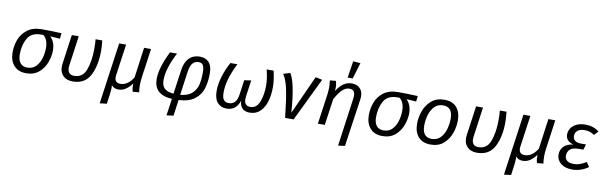

<svg xmlns="http://www.w3.org/2000/svg" viewBox="-57 -1426 7168 2268"><g transform="rotate(10 3526.5 -292.0)"><path d="M54 -205Q54 -282 81 -356Q108 -430 174 -481Q240 -532 349 -532Q452 -532 584 -526L577 -459L459 -467Q487 -442 503.5 -401Q520 -360 520 -308Q520 -240 493.5 -166Q467 -92 407 -40Q347 12 253 12Q158 12 106 -47Q54 -106 54 -205ZM434 -323Q434 -375 418.5 -411.5Q403 -448 377 -469H350Q234 -469 188 -388Q142 -307 142 -195Q142 -128 171 -92Q200 -56 255 -56Q321 -56 361 -99.5Q401 -143 417.5 -204Q434 -265 434 -323Z M1081 -401Q1081 -221 1018.5 -104.5Q956 12 813 12Q737 12 696.5 -29.5Q656 -71 656 -137Q656 -157 658 -168L708 -526H791L741 -167Q739 -147 739 -140Q739 -99 759 -77.5Q779 -56 818 -56Q921 -56 959.5 -161Q998 -266 998 -415Q998 -480 993 -526H1073Q1081 -459 1081 -401Z M1602 -81Q1602 -40 1609 2L1533 9Q1525 -17 1523 -38.5Q1521 -60 1522 -89Q1491 -45 1450.5 -16.5Q1410 12 1361 12Q1306 12 1277 -26Q1279 -18 1279 3Q1279 29 1271 95L1256 201L1172 211L1276 -526H1359L1306 -152Q1304 -134 1304 -127Q1304 -58 1374 -58Q1414 -58 1452.5 -83Q1491 -108 1525 -162L1575 -526H1658L1609 -176Q1602 -126 1602 -81Z M2392 -363Q2392 -261 2368 -182Q2344 -103 2276 -49.5Q2208 4 2083 11L2056 203L1974 214L2003 11Q1891 4 1838 -46.5Q1785 -97 1785 -190Q1785 -324 1886 -526H1970Q1921 -433 1894 -347.5Q1867 -262 1867 -193Q1867 -123 1902 -91Q1937 -59 2011 -53L2052 -343Q2065 -439 2115 -488.5Q2165 -538 2241 -538Q2313 -538 2352.5 -495Q2392 -452 2392 -363ZM2130 -333 2091 -53Q2184 -61 2232 -106Q2280 -151 2294.5 -213.5Q2309 -276 2309 -361Q2309 -421 2292.5 -446.5Q2276 -472 2241 -472Q2198 -472 2170 -442.5Q2142 -413 2130 -333Z M2507 -174Q2507 -256 2534.5 -346.5Q2562 -437 2610 -526H2694Q2639 -416 2615 -331Q2591 -246 2591 -169Q2591 -109 2611 -82.5Q2631 -56 2671 -56Q2715 -56 2743.5 -84Q2772 -112 2782 -183L2806 -354L2888 -366L2861 -178Q2858 -157 2858 -138Q2858 -56 2929 -56Q3007 -56 3039.5 -141.5Q3072 -227 3072 -337Q3072 -421 3045 -526H3128Q3154 -422 3154 -329Q3154 -241 3132 -163.5Q3110 -86 3060.5 -37Q3011 12 2934 12Q2878 12 2846 -19.5Q2814 -51 2813 -111Q2791 -47 2753 -17.5Q2715 12 2656 12Q2589 12 2548 -34Q2507 -80 2507 -174Z M3421 -72 3631 -536 3712 -519 3461 0H3359Q3335 -223 3310.5 -338Q3286 -453 3246 -508L3327 -534Q3396 -428 3421 -72Z M4113 -368Q4115 -390 4115 -397Q4115 -472 4049 -472Q4004 -472 3965 -436Q3926 -400 3880 -316L3835 0H3752L3803 -359Q3809 -409 3809 -444Q3809 -484 3802 -528L3874 -535Q3880 -514 3883 -497.5Q3886 -481 3886 -454Q3886 -445 3884 -415Q3960 -538 4064 -538Q4127 -538 4163 -502Q4199 -466 4199 -404Q4199 -388 4196 -370L4113 203L4032 214ZM4123 -791 4064 -597H4004L4035 -798Z M4327 -205Q4327 -282 4354 -356Q4381 -430 4447 -481Q4513 -532 4622 -532Q4725 -532 4857 -526L4850 -459L4732 -467Q4760 -442 4776.5 -401Q4793 -360 4793 -308Q4793 -240 4766.5 -166Q4740 -92 4680 -40Q4620 12 4526 12Q4431 12 4379 -47Q4327 -106 4327 -205ZM4707 -323Q4707 -375 4691.5 -411.5Q4676 -448 4650 -469H4623Q4507 -469 4461 -388Q4415 -307 4415 -195Q4415 -128 4444 -92Q4473 -56 4528 -56Q4594 -56 4634 -99.5Q4674 -143 4690.5 -204Q4707 -265 4707 -323Z M4906 -205Q4906 -279 4933 -355.5Q4960 -432 5020.5 -485Q5081 -538 5176 -538Q5272 -538 5323 -481Q5374 -424 5374 -322Q5374 -249 5347.5 -172Q5321 -95 5260.5 -41.5Q5200 12 5105 12Q5009 12 4957.5 -45.5Q4906 -103 4906 -205ZM5287 -330Q5287 -470 5173 -470Q5108 -470 5067.5 -426Q5027 -382 5010 -319Q4993 -256 4993 -196Q4993 -56 5107 -56Q5172 -56 5212.5 -100Q5253 -144 5270 -207Q5287 -270 5287 -330Z M5930 -401Q5930 -221 5867.5 -104.5Q5805 12 5662 12Q5586 12 5545.5 -29.5Q5505 -71 5505 -137Q5505 -157 5507 -168L5557 -526H5640L5590 -167Q5588 -147 5588 -140Q5588 -99 5608 -77.5Q5628 -56 5667 -56Q5770 -56 5808.5 -161Q5847 -266 5847 -415Q5847 -480 5842 -526H5922Q5930 -459 5930 -401Z M6451 -81Q6451 -40 6458 2L6382 9Q6374 -17 6372 -38.5Q6370 -60 6371 -89Q6340 -45 6299.5 -16.5Q6259 12 6210 12Q6155 12 6126 -26Q6128 -18 6128 3Q6128 29 6120 95L6105 201L6021 211L6125 -526H6208L6155 -152Q6153 -134 6153 -127Q6153 -58 6223 -58Q6263 -58 6301.5 -83Q6340 -108 6374 -162L6424 -526H6507L6458 -176Q6451 -126 6451 -81Z M6615 -136Q6615 -191 6651.5 -231Q6688 -271 6766 -281Q6673 -308 6673 -386Q6673 -424 6694 -458.5Q6715 -493 6759 -515.5Q6803 -538 6870 -538Q6964 -538 7032 -484L6987 -435Q6960 -453 6933.5 -462.5Q6907 -472 6870 -472Q6813 -472 6784.5 -447Q6756 -422 6756 -385Q6756 -348 6780.5 -328Q6805 -308 6852 -308H6914L6894 -242H6841Q6766 -242 6734.5 -212.5Q6703 -183 6703 -137Q6703 -99 6730.5 -77.5Q6758 -56 6810 -56Q6850 -56 6883.5 -68Q6917 -80 6959 -106L6996 -51Q6906 12 6803 12Q6718 12 6666.5 -29Q6615 -70 6615 -136Z"/></g></svg>

Font: Fira Sans Book
Style: Italic
Weight: 350
Italic angle: -8°
Designer: bBox Type GmbH & Carrois Corporate GbR & Edenspiekermann AG
Foundry: bBox Type GmbH & Carrois Corporate GbR & Edenspiekermann AG
Version: Version 4.301